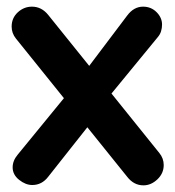

<svg xmlns="http://www.w3.org/2000/svg" viewBox="-20 -555 527 577"><path d="M76 -535Q105 -535 125 -510L459 -95Q472 -79 472 -59Q472 -34 453 -16Q434 2 411 2Q382 2 362 -24L28 -439Q15 -455 15 -475Q15 -501 33.5 -518Q52 -535 76 -535ZM77 1Q57 1 37.5 -14.5Q18 -30 18 -52Q18 -72 33 -90L186 -277L246 -177L125 -24Q106 1 77 1ZM410 -535Q434 -535 450.5 -518.5Q467 -502 467 -481Q467 -471 464 -461Q461 -451 453 -442L302 -258L239 -345L362 -508Q382 -535 410 -535Z"/></svg>

Font: Quicksand Light
Style: Bold
Weight: 700
Version: Version 3.004